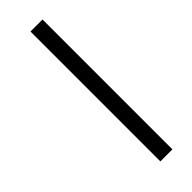

<svg xmlns="http://www.w3.org/2000/svg" viewBox="-278 -721 879 879"><g transform="rotate(-45 161.0 -281.5)"><path d="M158 139H236V-702H158Z"/></g></svg>

Font: Noto Sans Kannada Condensed
Style: Regular
Weight: 400
Width: 3
Designer: Jelle Bosma - Monotype Design Team
Foundry: Monotype Imaging Inc.
Version: Version 2.005